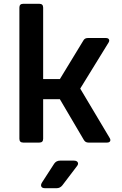

<svg xmlns="http://www.w3.org/2000/svg" viewBox="-20 -750 640 1010"><path d="M102 0Q82 0 82 -20V-710Q82 -730 102 -730H187Q207 -730 207 -710V-334H295L418 -536Q425 -550 442 -550H537Q549 -550 553 -543Q557 -536 551 -526L402 -284L557 -24Q563 -14 559 -7Q555 0 543 0H445Q429 0 421 -14L295 -228H207V-20Q207 0 187 0ZM217 240Q202 240 197.5 231.5Q193 223 201 210L265 111Q276 95 296 95H369Q384 95 389 104Q394 113 384 125L308 225Q296 240 278 240Z"/></svg>

Font: Pitagon Sans Mono
Style: Bold
Weight: 700
Monospace: yes
Designer: Travis Tran
Foundry: Pitagon
Version: Version 1.001; ttfautohint (v1.8.4.7-5d5b);gftools[0.9.26]